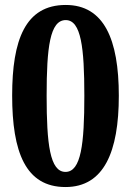

<svg xmlns="http://www.w3.org/2000/svg" viewBox="-20 -744 529 774"><path d="M244 10C399 10 459 -132 459 -358C459 -586 399 -724 245 -724C82 -724 29 -583 29 -359C29 -131 83 10 244 10ZM244 -51C181 -51 168 -164 168 -358C168 -552 181 -663 245 -663C307 -663 320 -552 320 -358C320 -164 307 -51 244 -51Z"/></svg>

Font: Noto Serif Georgian Condensed Bold
Style: Regular
Weight: 700
Width: 3
Designer: Monotype Design Team, Akaki Razmadze
Foundry: Google LLC
Version: Version 2.003